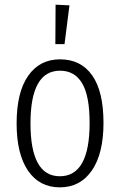

<svg xmlns="http://www.w3.org/2000/svg" viewBox="-20 -787 512 818"><path d="M216.8 -767.1 275.9 -764.2 254.9 -599.1H215.8ZM235.8 -534.2Q324.7 -534.2 372.8 -465.8Q420.9 -397.5 420.9 -263.2Q420.9 -132.3 371.3 -60.5Q321.8 11.2 234.9 11.2Q147.9 11.2 99.4 -59.8Q50.8 -130.9 50.8 -261.2Q50.8 -393.6 99.9 -463.9Q148.9 -534.2 235.8 -534.2ZM235.8 -485.8Q109.9 -485.8 109.9 -261.2Q109.9 -36.1 234.9 -36.1Q361.8 -36.1 361.8 -263.2Q361.8 -378.9 329.8 -432.4Q297.9 -485.8 235.8 -485.8Z"/></svg>

Font: Fira Sans Compressed Light
Style: Regular
Weight: 300
Width: 1
Designer: Carrois Corporate & Edenspiekermann AG
Foundry: Carrois Corporate GbR & Edenspiekermann AG
Version: Version 4.203;PS 004.203;hotconv 1.0.88;makeotf.lib2.5.64775